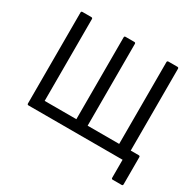

<svg xmlns="http://www.w3.org/2000/svg" viewBox="-168 -843 1188 1165"><g transform="rotate(30 426.5 -260.0)"><path d="M758 135Q749 135 749 126V0H90Q81 0 81 -9V-646Q81 -655 90 -655H152Q161 -655 161 -646V-73H383V-646Q383 -655 392 -655H453Q462 -655 462 -646V-73H683V-646Q683 -655 693 -655H755Q764 -655 764 -646V-73H820Q829 -73 829 -64V126Q829 135 820 135Z"/></g></svg>

Font: Sofia Sans Semi Condensed
Style: Regular
Weight: 400
Designer: Botio Nikoltchev, Ani Petrova
Foundry: lettersoup
Version: Version 4.100; ttfautohint (v1.8.4.7-5d5b)